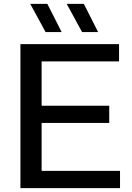

<svg xmlns="http://www.w3.org/2000/svg" viewBox="-20 -967 680 987"><path d="M194 -88.5H597V0H85V-740H592V-651.5H194V-423.5H541.5V-335H194ZM214.5 -802 135.5 -947H223.5L297 -802ZM402 -802 323 -947H411L484.5 -802Z"/></svg>

Font: Encode Sans Semi Expanded Medium
Style: Regular
Weight: 500
Width: 6
Designer: Multiple Designers
Foundry: Impallari Type
Version: Version 2.000